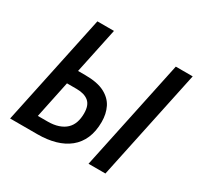

<svg xmlns="http://www.w3.org/2000/svg" viewBox="-152 -893 1104 1073"><g transform="rotate(30 400.0 -357.0)"><path d="M34 0 185 -714H292L230 -420H276Q355 -420 401 -396Q447 -372 467 -331.5Q487 -291 487 -239Q487 -178 467.5 -133Q448 -88 411.5 -58.5Q375 -29 324 -14.5Q273 0 211 0ZM224 -90Q263 -90 292.5 -100Q322 -110 341 -128Q360 -146 369 -172Q378 -198 378 -231Q378 -284 350.5 -306.5Q323 -329 273 -329H211L161 -90ZM540 0 691 -714H800L649 0Z"/></g></svg>

Font: Noto Sans Display Medium
Style: Italic
Weight: 500
Italic angle: -12°
Designer: Monotype Design Team
Foundry: Monotype Imaging Inc.
Version: Version 2.003